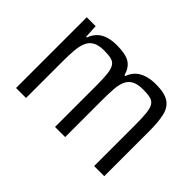

<svg xmlns="http://www.w3.org/2000/svg" viewBox="-96 -749 979 979"><g transform="rotate(45 393.5 -259.0)"><path d="M76 0V-510H140L144 -437H149Q158 -462 174.5 -480Q191 -498 218.5 -508Q246 -518 287 -518Q350 -518 379.5 -499Q409 -480 421 -437H427Q436 -463 453.5 -480.5Q471 -498 499.5 -508Q528 -518 568 -518Q630 -518 661 -497.5Q692 -477 702 -434.5Q712 -392 712 -324V0H639V-297Q639 -350 635.5 -381Q632 -412 622 -427.5Q612 -443 592.5 -448Q573 -453 541 -453Q501 -453 478.5 -441Q456 -429 445.5 -405.5Q435 -382 432.5 -347Q430 -312 430 -264V0H357V-297Q357 -349 353.5 -380Q350 -411 340 -427Q330 -443 310.5 -448Q291 -453 259 -453Q220 -453 197.5 -440.5Q175 -428 164.5 -404Q154 -380 151 -345Q148 -310 148 -264V0Z"/></g></svg>

Font: Saira SemiCondensed
Style: Regular
Weight: 400
Width: 4
Designer: Hector Gatti with collaboration of the Omnibus-Type team
Foundry: Omnibus-Type
Version: Version 1.101